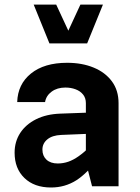

<svg xmlns="http://www.w3.org/2000/svg" viewBox="-20 -811 608 836"><path d="M126.7 -791 195.3 -621.9H359.4L428.2 -791H330.1L277.5 -677.4L224.7 -791ZM496.2 -361.9Q496.2 -417.6 467.2 -456.8Q438.3 -495.9 387.8 -516.7Q337.3 -537.6 272.3 -537.6Q172.7 -537.6 114.9 -490.9Q57.2 -444.3 54.9 -366.5H176.2Q180.8 -394.4 205 -412.1Q229.1 -429.8 264.8 -429.8Q288.7 -429.8 309 -422.2Q329.4 -414.7 341.6 -399.5Q353.9 -384.4 353.9 -361.9V-104.9L380.8 0H496.2ZM415.2 -130 372.1 -172.7Q345.5 -147 322.2 -130.6Q298.9 -114.2 276.9 -106.7Q254.8 -99.2 231.2 -99.2Q200.2 -99.2 182.4 -115.7Q164.7 -132.3 164.7 -159.7Q164.7 -186.6 186.2 -204.2Q207.7 -221.8 246.3 -223.5L411.7 -230.3V-322.4L242.5 -316.2Q181.9 -314.1 137.2 -291.8Q92.5 -269.5 68 -232Q43.6 -194.5 43.6 -146Q43.6 -77.2 86.4 -35.9Q129.2 5.4 202.2 5.4Q262.6 5.4 311.9 -25.7Q361.2 -56.9 415.2 -130Z"/></svg>

Font: Estedad VF
Style: Regular
Weight: 100
Designer: Amin Abedi
Version: Version 7.3